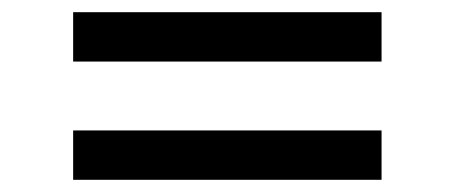

<svg xmlns="http://www.w3.org/2000/svg" viewBox="-20 -407 748 315"><path d="M606 -112H100V-193H606ZM606 -306H100V-387H606Z"/></svg>

Font: Josefin Slab
Style: Bold
Weight: 700
Designer: Santiago Orozco
Foundry: Typemade
Version: Version 2.000